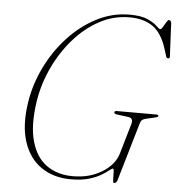

<svg xmlns="http://www.w3.org/2000/svg" viewBox="-52 -763 765 824"><g transform="rotate(5 330.5 -351.0)"><path d="M473 -714Q524.5 -714 552 -701.2Q579.5 -688.5 591.8 -676Q604 -663.5 609 -663.5Q614 -663.5 620.2 -674Q626.5 -684.5 632.8 -695Q639 -705.5 643 -705.5Q652 -705.5 654 -694L661 -550Q662 -541.5 653.5 -541.5Q647.5 -541.5 645 -549.5L633.5 -586Q612.5 -649 573.8 -675.8Q535 -702.5 474 -702.5Q405.5 -702.5 344.5 -669.5Q283.5 -636.5 234.5 -580.2Q185.5 -524 152.8 -453.8Q120 -383.5 108.5 -309.5Q92.5 -204.5 111.8 -136.2Q131 -68 177.5 -35Q224 -2 290.5 -2Q362.5 -2 415.8 -34.8Q469 -67.5 483.5 -116.5L520.5 -243.5Q530.5 -273.5 505 -276L455.5 -282.5Q444 -284 444.5 -291Q444.5 -297 455.5 -297H625Q634 -297 634 -291.5Q632.5 -285.5 619 -283.5L582.5 -275Q562 -271.5 557.5 -254L483 0Q479 11.5 469 11.5Q465 11.5 464.5 -3.8Q464 -19 463.8 -34.2Q463.5 -49.5 459.5 -49.5Q455 -49.5 443.8 -40.2Q432.5 -31 412 -18.8Q391.5 -6.5 359.8 2.8Q328 12 283 12Q209.5 12 156.2 -24Q103 -60 79.8 -130Q56.5 -200 72 -301Q84 -379.5 120 -453.2Q156 -527 210.2 -585.8Q264.5 -644.5 331.8 -679.2Q399 -714 473 -714Z"/></g></svg>

Font: Fraunces 72pt S000 Thin
Style: Italic
Weight: 100
Italic angle: -16°
Version: Version 1.000; ttfautohint (v1.8.3)